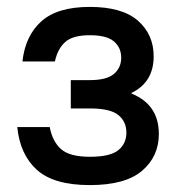

<svg xmlns="http://www.w3.org/2000/svg" viewBox="-20 -528 525 556"><path d="M240 8Q136 8 87 -36Q38 -80 30 -160H124Q132 -118 157 -96Q182 -74 240 -74Q299 -74 322.5 -93Q346 -112 346 -144Q346 -176 322.5 -195Q299 -214 240 -214H185V-296H240Q289 -296 310 -314Q331 -332 331 -361Q331 -390 310 -408Q289 -426 240 -426Q191 -426 169 -406.5Q147 -387 139 -350H45Q53 -424 99.5 -466Q146 -508 240 -508Q334 -508 379.5 -468Q425 -428 425 -365Q425 -290 361 -259V-257Q440 -225 440 -140Q440 -75 391.5 -33.5Q343 8 240 8Z"/></svg>

Font: PT Root UI Medium
Style: Regular
Weight: 500
Designer: Vitaly Kuzmin
Foundry: ParaType Ltd.
Version: Version 2.001G